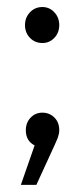

<svg xmlns="http://www.w3.org/2000/svg" viewBox="-20 -411 238 544"><path d="M100.1 -289.1Q79.1 -289.1 64.9 -303.7Q50.8 -318.4 50.8 -339.8Q50.8 -361.3 64.9 -376.2Q79.1 -391.1 100.1 -391.1Q120.1 -391.1 134 -376.2Q147.9 -361.3 147.9 -339.8Q147.9 -318.4 134 -303.7Q120.1 -289.1 100.1 -289.1ZM147.9 -42Q147.9 -36.6 146.5 -30.5Q145 -24.4 143.8 -21Q142.6 -17.6 139.2 -10Q135.7 -2.4 134.8 0L83 112.8H39.1L78.1 1Q53.2 -11.7 53.2 -42Q53.2 -63.5 66.7 -77.6Q80.1 -91.8 100.1 -91.8Q120.1 -91.8 134 -78.1Q147.9 -64.5 147.9 -42Z"/></svg>

Font: Montserrat-Arabic Light
Style: Regular
Weight: 300
Designer: Mohamed Gaber
Foundry: Kief Type Foundry
Version: Version 5.008;PS 005.008;hotconv 1.0.88;makeotf.lib2.5.64775